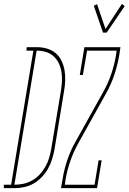

<svg xmlns="http://www.w3.org/2000/svg" viewBox="-87 -981 670 1001"><path d="M-67 0V-18H-29L87 -717H51L52 -735H106Q133 -735 158.5 -727.5Q184 -720 203.5 -703.5Q223 -687 234 -663.5Q245 -640 249.5 -614.5Q254 -589 253 -561.5Q252 -534 247 -507L197 -201Q192 -176 184.5 -151Q177 -126 163.5 -102Q150 -78 131 -58Q112 -38 88.5 -24.5Q65 -11 39 -5.5Q13 0 -12 0ZM-12 -18Q12 -18 35.5 -23Q59 -28 81 -40.5Q103 -53 120.5 -72Q138 -91 150 -112.5Q162 -134 169 -157.5Q176 -181 180 -204L231 -510Q235 -535 236 -559.5Q237 -584 233 -607.5Q229 -631 219 -652Q209 -673 191.5 -688.5Q174 -704 151 -710.5Q128 -717 104 -717ZM469 -811H450L402 -951L419 -959L463 -830L549 -961L563 -949ZM231 0 239 -46Q247 -96 263.5 -145.5Q280 -195 306 -241L452 -503Q477 -548 493 -595Q509 -642 517 -689L521 -717H367L345 -590H329L353 -735H541L534 -689Q525 -639 508.5 -589.5Q492 -540 466 -494L320 -232Q295 -187 279 -140Q263 -93 255 -46L251 -18H406L427 -145H443L419 0Z"/></svg>

Font: Iosevka Curly Slab ThObl
Style: Regular
Weight: 100
Italic angle: -9°
Monospace: yes
Designer: Belleve Invis
Foundry: Belleve Invis
Version: Version 11.0.0; ttfautohint (v1.8.3)